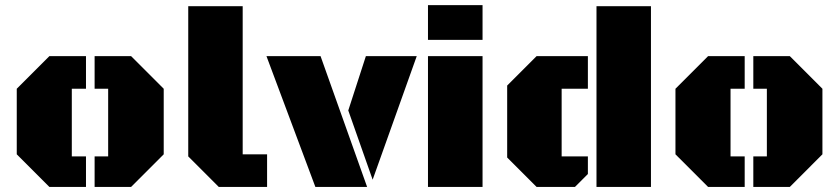

<svg xmlns="http://www.w3.org/2000/svg" viewBox="-20 -741 3326 761"><path d="M628.9 -129.4 499.5 0H355V-121.1H408.7V-389.2H355V-518.6H499.5L628.9 -389.2ZM264.6 -121.1H320.8V0H175.8L46.4 -129.4V-389.2L175.8 -518.6H320.8V-389.2H264.6Z M1038.6 0H847.2L726.1 -121.1V-716.3H941.9V-129.4H1038.6Z M1036.1 -518.6H1250.5L1435.1 0H1230ZM1457 -28.8 1360.4 -303.2 1430.2 -518.6H1631.8Z M1676.3 -518.6H1892.6V0H1676.3ZM1676.3 -720.7H1892.6V-583H1676.3Z M2560.1 -716.3V0H2344.2V-716.3ZM2206.1 -121.1H2310.1V-51.3L2258.8 0H2106.9L1990.2 -116.7V-401.9L2106.9 -518.6H2310.1V-389.2H2206.1Z M3239.7 -129.4 3110.4 0H2965.8V-121.1H3019.5V-389.2H2965.8V-518.6H3110.4L3239.7 -389.2ZM2875.5 -121.1H2931.6V0H2786.6L2657.2 -129.4V-389.2L2786.6 -518.6H2931.6V-389.2H2875.5Z"/></svg>

Font: Black Ops One [rus by aLiNcE]
Style: Regular
Weight: 400
Designer: James Grieshaber
Foundry: James Grieshaber
Version: Version 1.002;May 25, 2024;FontCreator 13.0.0.2680 64-bit